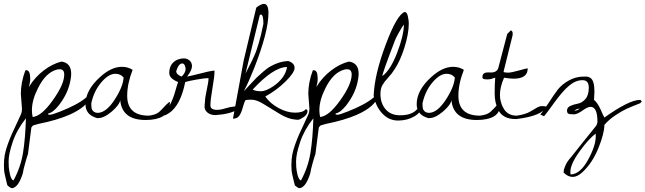

<svg xmlns="http://www.w3.org/2000/svg" viewBox="-80 -611 3355 998"><path d="M83 51.8 65.4 189.5Q61.5 199.2 50.8 237.3Q40 275.4 39.1 288.1Q16.6 362.3 -16.6 367.2L-21.5 366.2Q-23.4 366.2 -31.7 360.4Q-40 354.5 -41.5 352.1Q-43 349.6 -46.9 331.1Q-50.8 312.5 -55.2 295.4Q-59.6 278.3 -59.6 248Q-59.6 217.8 -55.2 193.8Q-50.8 169.9 -39.6 138.7Q-28.3 107.4 -19 86.9Q-9.8 66.4 6.3 32.2Q22.5 -2 28.3 -15.6Q34.2 -29.3 34.2 -45.9L28.3 -123Q28.3 -182.6 51.8 -245.1Q54.7 -246.1 56.6 -246.1Q77.1 -246.1 77.1 -202.1Q77.1 -182.6 70.3 -159.2Q101.6 -210 147 -244.6Q192.4 -279.3 239.3 -291Q290 -284.2 290 -227.5Q290 -214.8 287.1 -198.2Q275.4 -127 225.6 -63.5Q195.3 -25.4 170.9 -21.5Q169.9 -20.5 169.9 -17.6Q169.9 -14.6 180.2 -14.6Q190.4 -14.6 230.5 -30.3Q323.2 -66.4 367.2 -103.5Q377.9 -112.3 380.9 -118.2Q381.8 -131.8 386.7 -130.9Q391.6 -129.9 391.6 -123.5Q391.6 -117.2 389.6 -108.4Q375 -56.6 281.2 -14.6Q216.8 13.7 119.1 33.2Q116.2 34.2 109.4 36.1Q90.8 41 90.8 42ZM54.7 3.9Q6.8 64.5 -14.2 127.4Q-35.2 190.4 -35.2 226.1Q-35.2 261.7 -32.2 274.9Q-29.3 288.1 -28.3 294.4Q-27.3 300.8 -25.9 304.2Q-24.4 307.6 -22.5 312.5Q-18.6 323.2 -9.8 327.1Q27.3 258.8 39.6 183.6Q51.8 108.4 54.7 3.9ZM230.5 -251Q223.6 -251 214.8 -249Q157.2 -233.4 117.2 -152.3Q85.9 -90.8 85.9 -38.1Q85.9 -19.5 89.8 -2.9Q134.8 -6.8 192.4 -86.9Q253.9 -171.9 253.9 -223.6Q253.9 -251 230.5 -251Z M609.4 -248Q581.1 -175.8 581.1 -113.3Q581.1 -9.8 693.4 -9.8Q721.7 -13.7 735.8 -21.5Q750 -29.3 766.6 -48.3Q783.2 -67.4 798.8 -80.1H803.7Q798.8 -25.4 766.1 -6.3Q733.4 12.7 676.8 12.7Q554.7 12.7 544.9 -89.8Q540 -64.5 500.5 -30.8Q460.9 2.9 429.7 2.9Q427.7 2.9 424.8 2.9Q364.3 -13.7 364.3 -69.3Q364.3 -141.6 439.5 -210Q498 -263.7 553.7 -263.7Q585 -263.7 609.4 -248ZM394.5 -74.2Q394.5 -58.6 396 -49.3Q397.5 -40 405.8 -32.2Q414.1 -24.4 429.7 -24.4Q472.7 -26.4 516.1 -93.3Q559.6 -160.2 562.5 -208Q546.9 -227.5 519.5 -227.5Q484.4 -227.5 446.3 -182.6Q408.2 -137.7 394.5 -74.2Z M1013.7 -62.5Q1014.6 -40 1047.9 -40Q1067.4 -40 1091.8 -47.9Q1116.2 -55.7 1139.2 -57.6Q1162.1 -59.6 1162.1 -45.9Q1121.1 -18.6 1048.8 -13.7Q1044.9 -12.7 1041 -12.7Q1013.7 -12.7 998.5 -25.9Q983.4 -39.1 983.4 -54.7Q983.4 -70.3 985.4 -81.1Q985.4 -102.5 994.6 -143.6Q1003.9 -184.6 1003.9 -205.1Q986.3 -205.1 943.8 -197.8Q901.4 -190.4 882.8 -184.6Q858.4 -62.5 797.9 -22.5Q780.3 -10.7 771 -10.7Q761.7 -10.7 757.3 -15.1Q752.9 -19.5 752.9 -25.9Q752.9 -32.2 761.7 -43Q792 -41 806.6 -72.3Q821.3 -101.6 830.6 -135.3Q839.8 -168.9 845.7 -184.6Q799.8 -203.1 799.8 -231.4Q799.8 -283.2 844.7 -301.8Q860.4 -307.6 876 -307.6Q891.6 -307.6 904.8 -296.9Q918 -286.1 918 -266.6Q918 -247.1 892.6 -212.9Q895.5 -212.9 927.7 -220.7Q1016.6 -244.1 1035.2 -244.1Q1035.2 -213.9 1024.4 -152.8Q1013.7 -91.8 1013.7 -62.5ZM867.2 -281.2Q848.6 -281.2 835.9 -241.2Q835.9 -223.6 864.3 -212.9Q884.8 -233.4 884.8 -252.9Q884.8 -260.7 880.4 -271Q876 -281.2 867.2 -281.2Z M1130.9 5.9 1186.5 -295.9 1252 -571.3Q1276.4 -590.8 1292 -590.8Q1315.4 -590.8 1315.4 -543Q1315.4 -446.3 1241.2 -256.8Q1213.9 -187.5 1187.5 -136.7Q1195.3 -144.5 1219.2 -170.9Q1243.2 -197.3 1254.4 -208Q1265.6 -218.8 1288.6 -238.8Q1311.5 -258.8 1329.1 -267.6Q1373 -292 1418 -293.9Q1451.2 -283.2 1451.2 -258.3Q1451.2 -233.4 1403.8 -187Q1356.4 -140.6 1298.8 -109.4Q1324.2 -73.2 1368.2 -49.3Q1412.1 -25.4 1454.1 -25.4Q1496.1 -25.4 1509.8 -43.9Q1511.7 -43.9 1515.1 -40.5Q1518.6 -37.1 1518.6 -35.2Q1518.6 -15.6 1498 -2Q1477.5 11.7 1468.3 11.7Q1459 11.7 1456.1 10.7Q1418 7.8 1374.5 -18.6Q1331.1 -44.9 1292.5 -68.8Q1253.9 -92.8 1229 -92.8Q1204.1 -92.8 1196.3 -90.8Q1189.5 -80.1 1182.1 -52.7Q1174.8 -25.4 1164.1 -9.8Q1153.3 5.9 1130.9 5.9ZM1233.4 -145.5Q1250 -136.7 1276.4 -136.7Q1302.7 -136.7 1342.8 -164.1Q1403.3 -207 1412.1 -262.7Q1341.8 -262.7 1233.4 -145.5ZM1270.5 -533.2 1196.3 -229.5Q1200.2 -238.3 1211.9 -260.3Q1223.6 -282.2 1227.5 -290.5Q1231.4 -298.8 1240.2 -317.9Q1249 -336.9 1253.4 -350.6Q1257.8 -364.3 1264.6 -385.7Q1276.4 -423.8 1289.1 -487.3Q1289.1 -535.2 1276.4 -535.2Q1273.4 -535.2 1270.5 -533.2Z M1577.1 51.8 1559.6 189.5Q1555.7 199.2 1544.9 237.3Q1534.2 275.4 1533.2 288.1Q1510.7 362.3 1477.5 367.2L1472.7 366.2Q1470.7 366.2 1462.4 360.4Q1454.1 354.5 1452.6 352.1Q1451.2 349.6 1447.3 331.1Q1443.4 312.5 1439 295.4Q1434.6 278.3 1434.6 248Q1434.6 217.8 1439 193.8Q1443.4 169.9 1454.6 138.7Q1465.8 107.4 1475.1 86.9Q1484.4 66.4 1500.5 32.2Q1516.6 -2 1522.5 -15.6Q1528.3 -29.3 1528.3 -45.9L1522.5 -123Q1522.5 -182.6 1545.9 -245.1Q1548.8 -246.1 1550.8 -246.1Q1571.3 -246.1 1571.3 -202.1Q1571.3 -182.6 1564.5 -159.2Q1595.7 -210 1641.1 -244.6Q1686.5 -279.3 1733.4 -291Q1784.2 -284.2 1784.2 -227.5Q1784.2 -214.8 1781.2 -198.2Q1769.5 -127 1719.7 -63.5Q1689.5 -25.4 1665 -21.5Q1664.1 -20.5 1664.1 -17.6Q1664.1 -14.6 1674.3 -14.6Q1684.6 -14.6 1724.6 -30.3Q1817.4 -66.4 1861.3 -103.5Q1872.1 -112.3 1875 -118.2Q1876 -131.8 1880.9 -130.9Q1885.7 -129.9 1885.7 -123.5Q1885.7 -117.2 1883.8 -108.4Q1869.1 -56.6 1775.4 -14.6Q1710.9 13.7 1613.3 33.2Q1610.4 34.2 1603.5 36.1Q1585 41 1585 42ZM1548.8 3.9Q1501 64.5 1480 127.4Q1459 190.4 1459 226.1Q1459 261.7 1461.9 274.9Q1464.8 288.1 1465.8 294.4Q1466.8 300.8 1468.3 304.2Q1469.7 307.6 1471.7 312.5Q1475.6 323.2 1484.4 327.1Q1521.5 258.8 1533.7 183.6Q1545.9 108.4 1548.8 3.9ZM1724.6 -251Q1717.8 -251 1709 -249Q1651.4 -233.4 1611.3 -152.3Q1580.1 -90.8 1580.1 -38.1Q1580.1 -19.5 1584 -2.9Q1628.9 -6.8 1686.5 -86.9Q1748 -171.9 1748 -223.6Q1748 -251 1724.6 -251Z M1862.3 -113.3Q1866.2 -222.7 1924.8 -378.9Q1983.4 -535.2 2023.4 -548.8Q2035.2 -548.8 2040 -526.4Q2044.9 -503.9 2044.9 -489.3Q2044.9 -436.5 2022.5 -364.7Q2000 -293 1969.7 -249Q1958 -229.5 1938 -208Q1918 -186.5 1907.7 -168.5Q1897.5 -150.4 1897.5 -123Q1897.5 -74.2 1924.3 -43Q1951.2 -11.7 2000 -11.7Q2081.1 -11.7 2102.5 -67.4H2113.3Q2113.3 -29.3 2075.2 -6.8Q2037.1 15.6 1989.3 15.6Q1941.4 15.6 1907.2 -21Q1873 -57.6 1862.3 -113.3ZM2019.5 -483.4Q2011.7 -474.6 1993.7 -442.4Q1975.6 -410.2 1972.7 -400.4Q1907.2 -229.5 1907.2 -215.8Q1948.2 -244.1 1983.4 -334.5Q2018.6 -424.8 2019.5 -483.4Z M2331.1 -248Q2302.7 -175.8 2302.7 -113.3Q2302.7 -9.8 2415 -9.8Q2443.4 -13.7 2457.5 -21.5Q2471.7 -29.3 2488.3 -48.3Q2504.9 -67.4 2520.5 -80.1H2525.4Q2520.5 -25.4 2487.8 -6.3Q2455.1 12.7 2398.4 12.7Q2276.4 12.7 2266.6 -89.8Q2261.7 -64.5 2222.2 -30.8Q2182.6 2.9 2151.4 2.9Q2149.4 2.9 2146.5 2.9Q2085.9 -13.7 2085.9 -69.3Q2085.9 -141.6 2161.1 -210Q2219.7 -263.7 2275.4 -263.7Q2306.6 -263.7 2331.1 -248ZM2116.2 -74.2Q2116.2 -58.6 2117.7 -49.3Q2119.1 -40 2127.4 -32.2Q2135.7 -24.4 2151.4 -24.4Q2194.3 -26.4 2237.8 -93.3Q2281.2 -160.2 2284.2 -208Q2268.6 -227.5 2241.2 -227.5Q2206.1 -227.5 2168 -182.6Q2129.9 -137.7 2116.2 -74.2Z M2494.1 -207 2482.4 -204.1Q2479.5 -201.2 2465.8 -199.2Q2452.1 -197.3 2439.5 -199.2Q2426.8 -201.2 2427.7 -209Q2425.8 -237.3 2463.9 -234.4Q2503.9 -231.4 2510.7 -259.8L2556.6 -434.6L2575.2 -453.1Q2585 -450.2 2585 -435.5L2584 -425.8L2538.1 -241.2V-236.3Q2545.9 -233.4 2561.5 -233.4Q2577.1 -233.4 2617.2 -244.6Q2657.2 -255.9 2663.1 -255.9Q2663.1 -202.1 2590.8 -202.1Q2568.4 -202.1 2540 -207Q2518.6 -158.2 2518.6 -117.7Q2518.6 -77.1 2540 -43.5Q2561.5 -9.8 2606.4 -9.8Q2652.3 -16.6 2677.2 -31.7Q2702.1 -46.9 2713.9 -53.2Q2725.6 -59.6 2737.3 -59.6Q2749 -59.6 2762.7 -56.6Q2735.4 -7.8 2604.5 7.8Q2601.6 7.8 2599.6 7.8Q2532.2 7.8 2508.8 -42Q2491.2 -78.1 2491.2 -125.5Q2491.2 -172.9 2494.1 -207Z M3009.8 -135.7 3007.8 -91.8Q3027.3 -75.2 3042 -41.5Q3056.6 -7.8 3061.5 0Q3190.4 -91.8 3247.1 -91.8Q3249 -91.8 3252.4 -87.9Q3255.9 -84 3255.9 -83L3247.1 -74.2Q3204.1 -57.6 3178.2 -45.9Q3152.3 -34.2 3118.7 -11.7Q3085 10.7 3061.5 38.1Q3061.5 82 3030.3 159.2Q2999 236.3 2947.3 284.2Q2920.9 308.6 2896.5 308.6Q2872.1 308.6 2849.6 286.1Q2849.6 271.5 2854.5 260.3Q2859.4 249 2861.8 243.2Q2864.3 237.3 2870.1 229Q2876 220.7 2878.9 216.8Q2893.6 200.2 2896 196.3Q2898.4 192.4 2951.7 126Q3004.9 59.6 3015.1 47.4Q3025.4 35.2 3025.4 20.5Q3025.4 -55.7 2989.3 -55.7Q2974.6 -55.7 2947.3 -36.1Q2919.9 -16.6 2903.8 -16.6Q2887.7 -16.6 2882.8 -17.6Q2867.2 -18.6 2867.2 -35.6Q2867.2 -52.7 2884.8 -60.5Q2902.3 -68.4 2923.8 -72.3Q2945.3 -76.2 2962.9 -96.2Q2980.5 -116.2 2980.5 -155.3Q2980.5 -194.3 2948.2 -194.3Q2912.1 -194.3 2877.9 -165.5Q2843.8 -136.7 2800.8 -77.1Q2757.8 -17.6 2748 -6.8L2728.5 -15.6Q2744.1 -33.2 2771.5 -75.7Q2798.8 -118.2 2818.8 -144.5Q2838.9 -170.9 2875.5 -191.9Q2912.1 -212.9 2953.1 -212.9Q2957 -212.9 2967.8 -212.9Q2978.5 -212.9 2990.2 -205.1Q3009.8 -190.4 3009.8 -135.7ZM3016.6 84Q2981.4 108.4 2933.1 175.3Q2884.8 242.2 2884.8 282.2Q2884.8 293.9 2886.7 295.9Q2935.5 293.9 2976.1 220.7Q3016.6 147.5 3016.6 97.7ZM2905.3 -37.1Q2909.2 -36.1 2913.6 -36.1Q2918 -36.1 2933.6 -45.9H2928.7Q2920.9 -45.9 2905.3 -37.1Z"/></svg>

Font: Dawning of a New Day
Style: Regular
Weight: 400
Designer: Kimberly Geswein
Foundry: Kimberly Geswein
Version: Version 1.002 2010